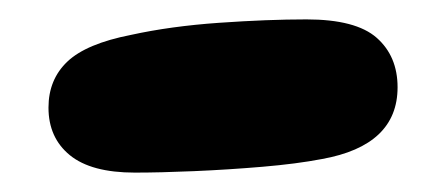

<svg xmlns="http://www.w3.org/2000/svg" viewBox="-20 -822 460 198"><path d="M119 -644Q74 -644 52 -662Q30 -680 30 -711Q30 -740 49.5 -758.5Q69 -777 115 -786Q156 -795 206 -798.5Q256 -802 296 -802Q347 -802 368.5 -783Q390 -764 390 -732Q390 -672 312 -658Q286 -653 250.5 -650Q215 -647 180 -645.5Q145 -644 119 -644Z"/></svg>

Font: DynaPuff Condensed
Style: Bold
Weight: 700
Width: 3
Designer: Toshi Omagari, Jennifer Daniel
Foundry: Google Fonts
Version: Version 2.000; ttfautohint (v1.8.4.7-5d5b)